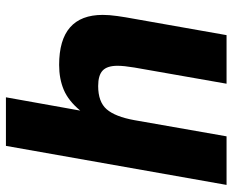

<svg xmlns="http://www.w3.org/2000/svg" viewBox="-90 -714 803 664"><g transform="rotate(-90 312.0 -381.5)"><path d="M5 0 140 -763H308L262 -506Q296 -547 334 -563Q372 -579 420 -579Q593 -579 593 -428Q593 -406 589 -377.5Q585 -349 579 -317L523 0H355L411 -319Q417 -355 417 -377Q417 -413 400.5 -428.5Q384 -444 347 -444Q292 -444 266.5 -414.5Q241 -385 229 -319L173 0Z"/></g></svg>

Font: Open Sauce One Black Italic
Style: Regular
Weight: 900
Italic angle: -10°
Designer: Alfredo Marco Pradil
Foundry: Creative Sauce Fz LLC
Version: Version 1.477